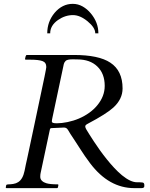

<svg xmlns="http://www.w3.org/2000/svg" viewBox="-20 -972 776 992"><path d="M310.1 -313 246.1 -310.1Q239.3 -310.1 237.8 -303.2L189.9 -78.1Q188 -70.3 188 -58.3Q188 -46.4 196.8 -37.8Q205.6 -29.3 219.2 -25.4Q237.8 -19.5 278.8 -19.5Q281.7 -19.5 281.7 -15.6L279.3 -3.9Q277.8 0 274.9 0H13.2Q9.8 0 9.8 -3.9L12.2 -15.6Q14.2 -19.5 24.2 -19.5Q34.2 -19.5 48.6 -21.7Q63 -23.9 74.2 -31.2Q98.1 -46.4 106.9 -89.4Q108.4 -97.2 109.9 -104Q109.9 -104 113.3 -121.1Q115.7 -131.3 119.1 -147Q122.6 -162.6 127.7 -187Q132.8 -211.4 140.4 -246.8Q147.9 -282.2 158.7 -332.8Q169.4 -383.3 183.6 -450.7Q219.2 -616.2 219.2 -625.5Q219.2 -649.4 199.2 -656.5Q179.2 -663.6 137.7 -663.6H112.3Q109.4 -663.6 109.4 -668L112.3 -680.7Q114.7 -688 118.7 -688H361.3Q490.2 -688 549.8 -648.4Q613.3 -606.9 613.3 -515.1Q613.3 -460 565.9 -416.5Q530.3 -383.8 434.1 -333Q420.4 -326.2 420.4 -319.3Q420.4 -312.5 425.8 -303.5Q431.2 -294.4 441.4 -278.1Q451.7 -261.7 465.3 -241Q479 -220.2 495.8 -196.5Q512.7 -172.9 531.5 -149.4Q550.3 -126 570.3 -104.5Q590.3 -83 610.4 -66.4Q654.8 -30.3 687.5 -30.3H700.2Q719.7 -30.3 722.7 -25.9Q725.6 -21.5 725.6 -17.6V-9.8Q725.6 0 710.4 0H673.8Q542.5 0 445.3 -128.9Q416.5 -167.5 397.2 -198.2Q377.9 -229 365.5 -247.1Q353 -265.1 343.8 -280Q334.5 -294.9 332.5 -298.8Q330.6 -302.7 327.6 -305.7Q321.3 -313 310.1 -313ZM379.9 -665 355.5 -665.5Q326.7 -665.5 318.8 -657Q311 -648.4 309.6 -640.6L250 -359.9Q248 -352.1 248 -343.5Q248 -335 273.2 -335Q298.3 -335 329.1 -341.3Q359.9 -347.7 387.9 -359.6Q416 -371.6 440.4 -388.9Q464.8 -406.2 482.4 -427.7Q521 -474.1 521 -528.3Q521 -592.3 482.4 -628.9Q444.8 -665 379.9 -665ZM356 -952.1Q383.3 -952.1 407.2 -938.5Q431.2 -924.8 449.2 -902.8Q488.3 -856 488.3 -799.8H472.2Q472.2 -829.1 432.9 -861.6Q393.6 -894 356.9 -894Q316.4 -894 279.8 -868.7Q239.3 -840.3 239.3 -799.8H224.1Q224.1 -859.9 262.2 -905.8Q301.8 -952.1 356 -952.1Z"/></svg>

Font: Cardo-Italic
Style: Italic
Weight: 400
Italic angle: -12°
Designer: David J. Perry
Foundry: David J. Perry
Version: Version 0.991